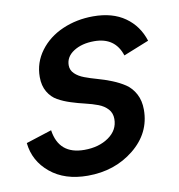

<svg xmlns="http://www.w3.org/2000/svg" viewBox="-67 -556 580 623"><g transform="rotate(-10 223.5 -244.0)"><path d="M173.8 9.3Q98.1 9.3 50.5 -30Q2.9 -69.3 -3.4 -129.4L81.5 -156.7Q93.3 -75.2 177.2 -75.2Q225.1 -75.2 257.6 -97.9Q290 -120.6 290 -157.2Q290 -176.8 278.1 -189.9Q266.1 -203.1 247.3 -210.2Q228.5 -217.3 205.6 -222.7Q182.6 -228 159.7 -235.4Q136.7 -242.7 117.9 -253.2Q99.1 -263.7 87.2 -283.9Q75.2 -304.2 75.2 -333Q75.2 -380.4 103.5 -418.5Q131.8 -456.5 178.5 -476.8Q225.1 -497.1 279.8 -497.1Q343.3 -497.1 384.5 -468Q425.8 -439 441.9 -388.2L357.9 -354.5Q337.9 -417 269 -417Q228.5 -417 201.4 -399.7Q174.3 -382.3 174.3 -354Q174.3 -337.9 186.3 -326.4Q198.2 -314.9 217 -307.9Q235.8 -300.8 258.8 -294.4Q281.7 -288.1 304.9 -278.8Q328.1 -269.5 346.9 -257.1Q365.7 -244.6 377.7 -222.4Q389.6 -200.2 389.6 -170.4Q389.6 -93.3 326.2 -42Q262.7 9.3 173.8 9.3Z"/></g></svg>

Font: HK Grotesk SmBold Legacy Italic
Style: Regular
Weight: 600
Italic angle: -13°
Designer: Alfredo Marco Pradil
Foundry: Hanken Design Co.
Version: Version 2.022;PS 002.022;hotconv 1.0.88;makeotf.lib2.5.64775